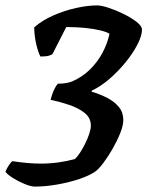

<svg xmlns="http://www.w3.org/2000/svg" viewBox="-63 -585 554 710"><path d="M66 105Q51.5 105 28.2 95.5Q5 86 -15.5 73Q-36 60 -43 50Q-36 34 -28.5 23.5Q-21 13 -17 11Q8.5 15 36 17.5Q63.5 20 88 20Q121 20 153.5 15.5Q186 11 214 3Q222 -4 232 -19Q242 -34 251.5 -53Q261 -72 267 -90Q273 -108 273 -120Q273 -149 250.2 -167.2Q227.5 -185.5 193.2 -197Q159 -208.5 124 -216Q126 -223 129.5 -234.2Q133 -245.5 138.8 -257Q144.5 -268.5 151 -275.5Q159 -275.5 168.2 -276.2Q177.5 -277 187 -279Q196.5 -281 204 -284Q242 -300.5 270.2 -328.5Q298.5 -356.5 316.5 -390.8Q334.5 -425 342 -460Q331.5 -467 307.5 -472.8Q283.5 -478.5 251.2 -481.8Q219 -485 182 -485L131 -385Q127.5 -382 117.5 -379Q107.5 -376 86.5 -376Q78 -391.5 71 -421.5Q64 -451.5 63.5 -484Q93.5 -510 134.5 -528Q175.5 -546 218.5 -555.5Q261.5 -565 296.5 -565Q312 -565 339.2 -556Q366.5 -547 394.8 -533Q423 -519 442.5 -503.8Q462 -488.5 462 -475.5Q462 -453 445.5 -420.8Q429 -388.5 401.5 -354.8Q374 -321 341.5 -293Q309 -265 276.5 -250L275.5 -246Q308 -236.5 334.5 -222.5Q361 -208.5 377 -188.8Q393 -169 393 -141Q393 -121.5 381.8 -93.2Q370.5 -65 353.8 -35.5Q337 -6 319.5 17.2Q302 40.5 289 49.5Q268.5 64 230.8 76.8Q193 89.5 149.2 97.2Q105.5 105 66 105Z"/></svg>

Font: Texturina Medium
Style: Italic
Weight: 500
Italic angle: -11°
Designer: Guillermo Torres Carreño
Foundry: Omnibus-Type
Version: Version 1.002